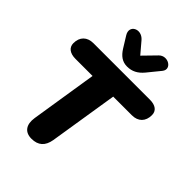

<svg xmlns="http://www.w3.org/2000/svg" viewBox="-265 -1038 1170 1170"><g transform="rotate(45 319.5 -453.5)"><path d="M226 9C284 9 316 -21 326 -79L397 -525H558C612 -525 644 -558 644 -612C644 -649 617 -670 568 -670H82C28 -670 -5 -638 -5 -584C-5 -547 23 -525 72 -525H219L151 -94C141 -29 169 9 226 9ZM327 -714C369 -714 402 -731 432 -767L498 -848C536 -895 459 -942 416 -899L337 -818L275 -891C229 -944 152 -904 189 -845L233 -774C257 -736 285 -714 327 -714Z"/></g></svg>

Font: SN Pro Heavy
Style: Italic
Weight: 800
Italic angle: -9°
Designer: Tobias Whetton
Foundry: Supernotes
Version: Version 1.001;Glyphs 3.2 (3249)